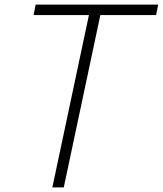

<svg xmlns="http://www.w3.org/2000/svg" viewBox="-20 -820 712 840"><path d="M209 0 369 -754H127L136 -800H672L663 -754H419L259 0Z"/></svg>

Font: Victor Mono Thin Thin
Style: Italic
Weight: 250
Italic angle: -12°
Monospace: yes
Version: Version 1.561;gftools[0.9.30]